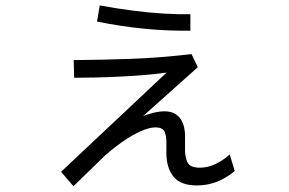

<svg xmlns="http://www.w3.org/2000/svg" viewBox="-20 -633 1040 691"><path d="M244.3 37.2 199.8 -14.8 579.6 -371.8Q545.2 -366.9 503.6 -363.3Q462 -359.8 417.8 -357.6Q373.6 -355.3 329.9 -354.2Q286.2 -353.1 246.9 -353.1L245.2 -416.7Q350.6 -417.5 453.6 -421.3Q556.6 -425.1 669.2 -438.3L691.9 -391.2L436.3 -162.9L437.7 -150.9ZM689.2 34.4Q629.1 34.4 603.9 2.1Q578.8 -30.2 578.8 -81.9V-123.6Q578.8 -144.2 571.9 -159.4Q565.1 -174.6 539.7 -174.6Q518.2 -174.6 487 -161Q455.8 -147.5 418.7 -121.4Q381.7 -95.3 340.6 -57.9L318.4 -95.2Q348.1 -126.6 382.1 -151.6Q416.1 -176.5 450.6 -194.7Q485.1 -212.9 516.3 -222.7Q547.6 -232.4 571.2 -232.4Q594.4 -232.4 609 -224Q623.6 -215.6 631.6 -202.2Q639.6 -188.9 642.8 -173.9Q645.9 -159 645.9 -146.6V-91.7Q645.9 -66.7 655.1 -48.1Q664.3 -29.5 699.2 -29.5Q728.2 -29.5 756.7 -43.3Q785.1 -57 806.7 -77.2L824.8 -17.6Q793.8 8.7 759.7 21.5Q725.7 34.4 689.2 34.4ZM665.2 -522.5Q630.4 -522.1 589.2 -523.5Q547.9 -524.9 503.6 -529.2Q459.4 -533.4 414.9 -540.2Q370.4 -547 329.1 -555.4L339.1 -613.4Q397.2 -602.7 455.5 -595.1Q513.8 -587.5 567.5 -584.2Q621.2 -580.9 665.2 -581.9Z"/></svg>

Font: Murecho Thin
Style: Regular
Weight: 100
Designer: Neil Summerour
Foundry: Positype
Version: Version 1.010